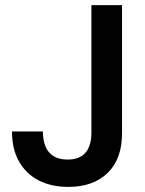

<svg xmlns="http://www.w3.org/2000/svg" viewBox="-20 -720 567 752"><path d="M248 12Q181 12 131.5 -13.5Q82 -39 54.5 -87.5Q27 -136 27 -205H148Q148 -172 158 -147Q168 -122 189.5 -108.5Q211 -95 245 -95Q278 -95 298.5 -108Q319 -121 328.5 -144.5Q338 -168 338 -199V-700H458V-199Q458 -97 401.5 -42.5Q345 12 248 12Z"/></svg>

Font: DM Sans 20pt SemiBold
Style: Regular
Weight: 600
Version: Version 4.004;gftools[0.9.30]